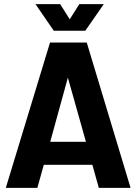

<svg xmlns="http://www.w3.org/2000/svg" viewBox="-20 -905 657 925"><path d="M8 0H160L191 -111H425L456 0H609L398 -700H221ZM151 -885 239 -757H391L480 -885H362L316 -812L270 -885ZM222 -222 307 -531 394 -222Z"/></svg>

Font: Vanilla Cream Black
Style: Regular
Weight: 900
Designer: Jeremy Tribby, Jinavaṁso
Foundry: Tribby Type
Version: Version 1.422;Glyphs 3.1.2 (3151)